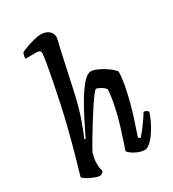

<svg xmlns="http://www.w3.org/2000/svg" viewBox="-192 -904 908 1009"><g transform="rotate(-30 261.5 -400.0)"><path d="M116 0Q103 0 81.5 -8.5Q60 -17 42.5 -27.5Q25 -38 22 -45Q25 -57 33 -84Q41 -111 51 -146.5Q61 -182 71 -219Q81 -256 89 -288Q105 -350 120 -418.5Q135 -487 147 -548.5Q159 -610 166.5 -654Q174 -698 174 -711Q174 -729 150 -729H82Q82 -738 84.5 -748Q87 -758 90 -764Q104 -771 127.5 -779.5Q151 -788 175.5 -794Q200 -800 216 -800Q243 -800 262 -785.5Q281 -771 281 -745Q281 -742 277.5 -726.5Q274 -711 267 -683L217 -453Q197 -362 173.5 -297Q150 -232 139 -209L145 -205Q166 -248 191.5 -299Q217 -350 244.5 -395.5Q272 -441 298 -470.5Q324 -500 346 -500Q361 -500 382 -491Q403 -482 423 -469Q443 -456 457 -443.5Q471 -431 473 -425Q472 -388 463.5 -343.5Q455 -299 443 -253.5Q431 -208 418.5 -169.5Q406 -131 397 -105Q388 -79 387 -73L398 -66Q408 -76 423.5 -95.5Q439 -115 454.5 -137.5Q470 -160 480 -177Q489 -177 496.5 -172.5Q504 -168 507 -163Q501 -142 488 -114.5Q475 -87 457.5 -60.5Q440 -34 421.5 -17Q403 0 388 0Q369 0 348.5 -8Q328 -16 312.5 -27.5Q297 -39 295 -47Q299 -58 311 -93.5Q323 -129 337.5 -177Q352 -225 363 -277Q374 -329 377 -373Q369 -386 350.5 -396.5Q332 -407 324 -407Q320 -407 304 -386.5Q288 -366 266.5 -333.5Q245 -301 221.5 -263Q198 -225 176.5 -189Q155 -153 141 -126Q137 -112 134 -96.5Q131 -81 131 -62Q131 -38 138 -15Q135 -11 129 -6.5Q123 -2 116 0Z"/></g></svg>

Font: Texturina 72pt 72pt SemiBold
Style: Italic
Weight: 600
Italic angle: -11°
Designer: Guillermo Torres Carreño
Foundry: Omnibus-Type
Version: Version 1.002; ttfautohint (v1.8.3)